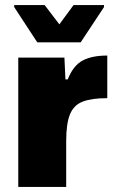

<svg xmlns="http://www.w3.org/2000/svg" viewBox="-20 -737 465 757"><path d="M52 0V-510H234L238 -424H247Q269 -479 306 -498.5Q343 -518 403 -518V-350Q342 -350 306.5 -336.5Q271 -323 256 -286.5Q241 -250 241 -181V0ZM127 -570 36 -709V-717H156L214 -641L270 -717H390V-709L298 -570Z"/></svg>

Font: Saira ExtraBold
Style: Regular
Weight: 800
Designer: Hector Gatti with collaboration of the Omnibus-Type team
Foundry: Omnibus-Type
Version: Version 1.100; ttfautohint (v1.8.3)